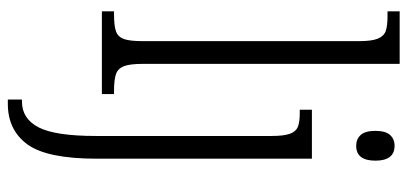

<svg xmlns="http://www.w3.org/2000/svg" viewBox="-295 -505 1040 490"><g transform="rotate(90 225.0 -260.0)"><path d="M314 -698Q314 -724 324.5 -735.5Q335 -747 352 -747Q390 -747 390 -698Q390 -649 352 -649Q335 -649 324.5 -660.5Q314 -672 314 -698ZM234 204H239Q283 204 305 161.5Q327 119 327 15V-433Q327 -464 321.5 -479.5Q316 -495 304 -500Q292 -505 269 -505H260V-536H385V13Q385 140 348.5 190Q312 240 245 240H234ZM9 -31H16Q46 -31 60 -36Q74 -41 79.5 -56Q85 -71 85 -105V-656Q85 -689 78.5 -704.5Q72 -720 59 -724.5Q46 -729 21 -729H9V-760H143V-105Q143 -71 149 -56Q155 -41 169 -36Q183 -31 213 -31H220V0H9Z"/></g></svg>

Font: Noto Serif CondLight
Style: Regular
Weight: 300
Width: 3
Designer: Monotype Design Team
Foundry: Monotype Imaging Inc.
Version: Version 1.001